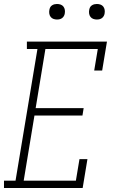

<svg xmlns="http://www.w3.org/2000/svg" viewBox="-46 -944 566 964"><path d="M-26 0V-37H32L142 -698H89V-735H491L467 -590H427L445 -698H182L133 -401H374L368 -364H127L73 -37H335L353 -145H393L369 0ZM440 -846Q431 -846 422.5 -849Q414 -852 408.5 -859Q403 -866 401.5 -875.5Q400 -885 402 -895Q403 -901 406 -907Q409 -913 415 -917Q421 -921 427.5 -922.5Q434 -924 440 -924Q450 -924 458.5 -921Q467 -918 472.5 -911Q478 -904 479.5 -894.5Q481 -885 479 -875Q478 -869 474.5 -863Q471 -857 465.5 -853Q460 -849 453.5 -847.5Q447 -846 440 -846ZM240 -846Q231 -846 222.5 -849Q214 -852 208.5 -859Q203 -866 201.5 -875.5Q200 -885 202 -895Q203 -901 206 -907Q209 -913 215 -917Q221 -921 227.5 -922.5Q234 -924 240 -924Q250 -924 258.5 -921Q267 -918 272.5 -911Q278 -904 279.5 -894.5Q281 -885 279 -875Q278 -869 274.5 -863Q271 -857 265.5 -853Q260 -849 253.5 -847.5Q247 -846 240 -846Z"/></svg>

Font: Iosevka Curly Slab XLtObl
Style: Regular
Weight: 200
Italic angle: -9°
Monospace: yes
Designer: Belleve Invis
Foundry: Belleve Invis
Version: Version 11.1.0; ttfautohint (v1.8.3)